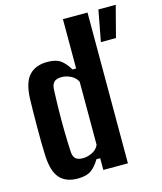

<svg xmlns="http://www.w3.org/2000/svg" viewBox="-119 -888 828 984"><g transform="rotate(-15 294.5 -396.0)"><path d="M172 9Q109 9 76.5 -27.2Q44 -63.5 40 -147Q38.5 -177 38 -217.8Q37.5 -258.5 37.8 -302Q38 -345.5 38.5 -385.2Q39 -425 40 -453Q44 -537.5 78.2 -573.2Q112.5 -609 174 -609Q220.5 -609 244.8 -590.8Q269 -572.5 289.5 -538H308.5V-800H439V0H308.5V-62H288.5Q268.5 -27.5 243.2 -9.2Q218 9 172 9ZM224 -85Q249 -85 273.8 -97.5Q298.5 -110 308.5 -133V-467.5Q298.5 -490 273.8 -502.5Q249 -515 224.5 -515Q197.5 -515 185 -503Q172.5 -491 171 -467Q168.5 -413.5 167.5 -355.5Q166.5 -297.5 167.5 -241.5Q168.5 -185.5 171 -137Q172 -109.5 184.2 -97.2Q196.5 -85 224 -85ZM466 -636 497 -801H589L546 -636Z"/></g></svg>

Font: Big Shoulders
Style: Bold
Weight: 700
Designer: Patric King
Foundry: XO Type Co
Version: Version 2.002